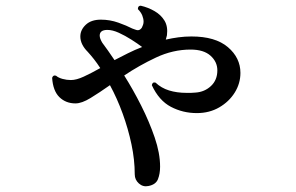

<svg xmlns="http://www.w3.org/2000/svg" viewBox="-20 -599 1040 674"><path d="M501 54Q482 58 467.5 45Q453 32 453 13Q453 -38 441.5 -92.5Q430 -147 410.5 -200.5Q391 -254 366 -300Q329 -274 298 -255Q267 -236 245 -236Q211 -236 188.5 -258Q166 -280 163 -326Q167 -337 177 -333Q185 -326 199.5 -322Q214 -318 229 -318Q248 -318 274 -330Q300 -342 332 -360Q321 -377 310 -391Q299 -405 288 -417Q262 -443 262 -471Q262 -494 281 -512Q300 -530 334 -530Q366 -530 395.5 -519.5Q425 -509 444 -499Q450 -497 455 -495Q460 -493 464 -493Q472 -493 478 -502Q480 -506 482 -511.5Q484 -517 484 -523Q484 -533 479.5 -544.5Q475 -556 464 -567Q464 -579 474 -579Q500 -573 522.5 -560Q545 -547 557.5 -526.5Q570 -506 566 -475Q565 -471 564 -467.5Q563 -464 562 -460Q584 -465 606.5 -468Q629 -471 652 -471Q736 -471 780 -433.5Q824 -396 824 -343Q824 -306 804 -274Q784 -242 749.5 -222Q715 -202 671 -202Q622 -202 580 -224Q538 -246 513 -300Q515 -312 526 -309Q546 -290 573.5 -281.5Q601 -273 635 -273Q643 -273 650.5 -273Q658 -273 666 -274Q698 -276 720.5 -297Q743 -318 743 -352Q743 -382 719 -403.5Q695 -425 649 -425Q587 -425 527.5 -397Q468 -369 416 -334Q447 -285 475.5 -228.5Q504 -172 523 -116.5Q542 -61 542 -14Q542 11 534.5 30Q527 49 501 54ZM382 -388Q405 -400 429 -412Q453 -424 479 -434Q463 -446 441 -460Q419 -474 397 -484Q375 -494 357 -494Q330 -494 330 -474Q330 -464 339 -449Q348 -437 359 -421.5Q370 -406 382 -388Z"/></svg>

Font: Zen Antique
Style: Regular
Weight: 400
Designer: Yoshimichi Ohira
Foundry: Positype
Version: Version 1.001